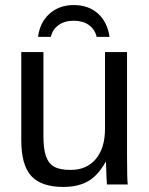

<svg xmlns="http://www.w3.org/2000/svg" viewBox="-20 -736 596 766"><path d="M153.3 -528.3H64.9V-176.3C64.9 -109.9 78.4 -62.3 105.2 -33.4C132.1 -4.6 174.5 9.8 232.4 9.8C271.8 9.8 304.8 2.2 331.3 -12.9C357.8 -28.1 381.2 -53.9 401.4 -90.3H402.8C403.5 -64.6 404.1 -47.1 404.5 -37.8C405 -28.6 405.4 -20.3 405.8 -13.2C406.1 -6 406.4 -1.6 406.7 0H489.7C487.8 -13.7 486.8 -51.3 486.8 -112.8V-528.3H398.9V-222.2C398.9 -170.7 386.7 -130.5 362.3 -101.6C337.9 -72.6 304.5 -58.1 262.2 -58.1C233.2 -58.1 211.3 -62.3 196.3 -70.8C181.3 -79.3 170.4 -93.1 163.6 -112.3C156.7 -131.5 153.3 -158.5 153.3 -193.4ZM274.4 -715.8C235.7 -715.8 203.5 -704.3 177.7 -681.4C152 -658.4 136.7 -627.6 131.8 -588.9H183.1C187 -608.1 197 -623.6 213.1 -635.5C229.2 -647.4 249.7 -653.3 274.4 -653.3C298.5 -653.3 318.5 -647.6 334.5 -636.2C350.4 -624.8 360.8 -609 365.7 -588.9H417C411.1 -628.9 395.6 -660.1 370.4 -682.4C345.1 -704.7 313.2 -715.8 274.4 -715.8Z"/></svg>

Font: Arimo
Style: Regular
Weight: 400
Designer: Steve Matteson
Foundry: Monotype Imaging Inc.
Version: Version 1.32